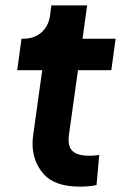

<svg xmlns="http://www.w3.org/2000/svg" viewBox="-20 -688 456 714"><path d="M277 6C294 6 320 5 339 0L349 -112C333 -109 322 -109 310 -109C244 -109 235 -141 235 -169C235 -176 236 -183 237 -191L270 -427H394L410 -544H287L304 -668H171L166 -630C159 -577 120 -544 67 -544H60L44 -427H137L104 -190C102 -177 101 -165 101 -154C101 -110 115 -72 142 -41C169 -10 214 6 277 6Z"/></svg>

Font: Plus Jakarta Sans
Style: Bold Italic
Weight: 700
Italic angle: -8°
Designer: Gumpita Rahayu
Foundry: Tokotype
Version: Version 2.071;gftools[0.9.30]